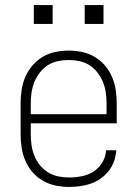

<svg xmlns="http://www.w3.org/2000/svg" viewBox="-20 -727 540 755"><path d="M251 8Q224 8 198 2.5Q172 -3 148.5 -16.5Q125 -30 107.5 -50.5Q90 -71 79.5 -95.5Q69 -120 65 -146.5Q61 -173 61 -200V-320Q61 -347 65 -373.5Q69 -400 79.5 -424.5Q90 -449 107.5 -469.5Q125 -490 148 -503.5Q171 -517 197 -522.5Q223 -528 250 -528Q277 -528 303 -522.5Q329 -517 352 -503.5Q375 -490 392.5 -469.5Q410 -449 420.5 -424.5Q431 -400 435 -373.5Q439 -347 439 -320V-242H101V-200Q101 -178 104 -156.5Q107 -135 115 -115Q123 -95 136.5 -78Q150 -61 168.5 -49.5Q187 -38 208.5 -33.5Q230 -29 251 -29Q276 -29 301.5 -34Q327 -39 348 -52.5Q369 -66 382.5 -88.5Q396 -111 397 -136H437Q436 -114 428.5 -93Q421 -72 407.5 -55Q394 -38 376 -25Q358 -12 337.5 -5Q317 2 295 5Q273 8 251 8ZM101 -278H399V-320Q399 -342 396 -363Q393 -384 385 -404Q377 -424 363.5 -441.5Q350 -459 332 -470.5Q314 -482 293 -486.5Q272 -491 250 -491Q228 -491 207 -486.5Q186 -482 168 -470.5Q150 -459 136.5 -441.5Q123 -424 115 -404Q107 -384 104 -363Q101 -342 101 -320ZM313 -633V-707H387V-633ZM113 -633V-707H187V-633Z"/></svg>

Font: Iosevka SS04 Extralight
Style: Regular
Weight: 200
Monospace: yes
Designer: Belleve Invis
Foundry: Belleve Invis
Version: Version 19.0.0; ttfautohint (v1.8.4)